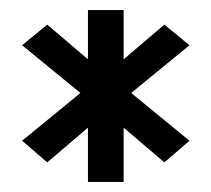

<svg xmlns="http://www.w3.org/2000/svg" viewBox="-20 -694 420 382"><path d="M24 -414 74 -371 155 -440V-332H226V-440L307 -371L357 -414L241 -509L357 -604L307 -645L226 -576V-674H155V-576L74 -645L24 -604L140 -509Z"/></svg>

Font: Charger Sport
Style: SeBd
Weight: 600
Designer: Jasper
Foundry: Cannot Into Space Fonts
Version: Version 1.1